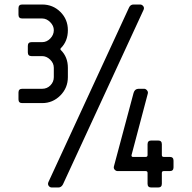

<svg xmlns="http://www.w3.org/2000/svg" viewBox="-20 -832 852 852"><path d="M750 -119.1V-89.4Q750 -72.8 733.4 -72.8H706.5Q698.2 -72.8 698.2 -64.5V-16.6Q698.2 0 681.6 0H651.4Q634.8 0 634.8 -16.6V-64.5Q634.8 -72.8 626.5 -72.8H502Q494.6 -72.8 489 -78.9Q483.4 -85 485.4 -93.3L572.8 -419.9Q578.1 -437.5 594.2 -438H620.1Q626.5 -438 632.3 -431.2Q638.2 -424.3 635.7 -416L563.5 -143.1Q563.5 -135.7 569.3 -135.7H626.5Q634.8 -135.7 634.8 -144V-191.9Q634.8 -208.5 651.4 -208.5H681.6Q698.2 -208.5 698.2 -191.9V-144Q698.2 -135.7 706.5 -135.7H733.4Q750 -135.7 750 -119.1ZM281.2 -531.2V-489.7Q281.2 -441.9 247.6 -408.2Q213.9 -374.5 167 -374.5H78.6Q62 -374.5 62 -391.1V-421.4Q62 -438 78.6 -438H167Q189 -438 203.9 -453.4Q218.8 -468.8 218.8 -489.7V-531.2Q218.8 -551.8 202.6 -567.4Q186.5 -583 167 -583H120.1Q103.5 -583 103.5 -599.6V-628.4Q103.5 -645 120.1 -645H167Q187.5 -645 203.1 -661.1Q218.8 -677.2 218.8 -698.2Q218.8 -717.8 202.6 -733.9Q186.5 -750 167 -750H78.6Q62 -750 62 -766.6V-795.4Q62 -812 78.6 -812H167Q214.8 -812 248 -779.1Q281.2 -746.1 281.2 -698.2Q281.2 -649.4 250 -618.2Q246.1 -614.3 250 -609.9Q281.2 -579.1 281.2 -531.2ZM617.2 -788.6 259.3 -13.7Q252 0 238.8 0H210.4Q201.2 0 196 -7.3Q190.9 -14.6 194.8 -23.9L552.7 -798.8Q559.1 -812.5 573.7 -812H601.6Q609.9 -812 615.5 -804.9Q621.1 -797.9 617.2 -788.6Z"/></svg>

Font: GOSTRUS
Style: type_B
Weight: 400
Designer: Юрий и Татьяна Кривогуз
Version: Version 02.00